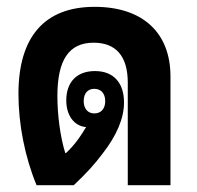

<svg xmlns="http://www.w3.org/2000/svg" viewBox="-20 -542 577 562"><path d="M87 0H196C234 -36 255 -59 280 -92C322 -146 343 -196 343 -242C343 -300 312 -334 258 -334C205 -334 174 -302 174 -248C174 -204 197 -173 232 -170C225 -158 217 -146 210 -136C198 -119 183 -103 173 -94H171C156 -143 148 -206 148 -261C148 -367 182 -417 254 -417C320 -417 354 -377 354 -300V0H479V-318C479 -447 397 -522 257 -522C110 -522 34 -434 34 -267C34 -178 53 -82 87 0ZM256 -210C237 -210 225 -224 225 -246C225 -269 237 -282 256 -282C276 -282 288 -268 288 -246C288 -224 276 -210 256 -210Z"/></svg>

Font: Noto Sans Thai Looped UI Narrow
Style: Bold
Weight: 700
Width: 4
Designer: Cadson Demak Team
Foundry: Cadson Demak Co., Ltd.
Version: Version 1.000